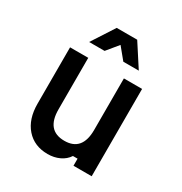

<svg xmlns="http://www.w3.org/2000/svg" viewBox="-196 -991 1092 1152"><g transform="rotate(30 350.0 -414.5)"><path d="M594 -605V0H468V-49H436Q415 -17 378.5 0Q342 17 298 17Q205 17 150 -45.5Q95 -108 95 -215V-605H221V-248Q221 -102 345 -102Q468 -102 468 -248V-605ZM178 -690 279 -846H421L522 -690H415L350 -769L285 -690Z"/></g></svg>

Font: Martian Mono Medium
Style: Regular
Weight: 500
Monospace: yes
Designer: Roman Shamin
Foundry: Evil Martians
Version: Version 1.000; ttfautohint (v1.8.4.7-5d5b)